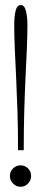

<svg xmlns="http://www.w3.org/2000/svg" viewBox="-20 -728 172 756"><path d="M51 -136.5Q51 -217.5 48.8 -289.2Q46.5 -361 43.5 -423Q40.5 -485 38.2 -537.2Q36 -589.5 36 -631Q36 -661 41.2 -684.5Q46.5 -708 62 -708Q76.5 -708 82.2 -684.5Q88 -661 88 -631Q88 -589.5 85.8 -537.2Q83.5 -485 80.5 -423Q77.5 -361 75.5 -289.2Q73.5 -217.5 73.5 -136.5ZM61 7.5Q44 7.5 31.5 -5.2Q19 -18 19 -35Q19 -53 31.5 -65Q44 -77 61 -77Q78 -77 90.2 -65Q102.5 -53 102.5 -35Q102.5 -18 90.2 -5.2Q78 7.5 61 7.5Z"/></svg>

Font: Imbue Thin 10pt ExtraLight
Style: Regular
Weight: 250
Version: Version 1.102